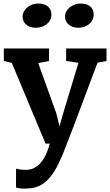

<svg xmlns="http://www.w3.org/2000/svg" viewBox="-20 -825 632 1103"><path d="M429.7 -665.5C475.1 -665.5 518.1 -694.3 518.1 -740.7C518.1 -776.9 496.6 -804.7 441.9 -804.7C398.9 -804.7 353.5 -772.9 353.5 -730C353.5 -688.5 390.1 -665.5 429.7 -665.5ZM185.1 -665.5C231.4 -665.5 275.4 -694.3 275.4 -740.2C275.4 -776.4 252.4 -804.7 197.8 -804.7C154.3 -804.7 109.9 -772.9 109.9 -729C109.9 -688 145 -665.5 185.1 -665.5ZM72.3 144 71.8 251.5C77.6 255.4 93.8 257.3 107.9 258.3C123 258.8 138.2 258.3 151.9 256.8C248.5 248.5 301.3 166.5 355.5 23.4C370.6 -15.1 401.4 -92.3 540.5 -465.3L591.8 -474.6V-546.4H359.9V-474.6L430.7 -464.4L342.8 -173.3L321.8 -99.1L303.7 -173.3L199.7 -462.4L261.7 -474.6V-546.4H2V-474.6L47.9 -463.4L241.7 0H265.6C231.4 131.8 168 150.4 130.4 150.9C106.9 151.4 86.4 147.5 72.3 144Z"/></svg>

Font: Merriweather
Style: Bold
Weight: 700
Designer: Eben Sorkin ( eben@eyebytes.com )
Foundry: Sorkin Type Co.
Version: Version 1.003